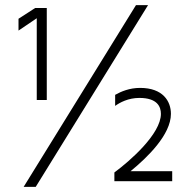

<svg xmlns="http://www.w3.org/2000/svg" viewBox="-20 -705 753 747"><path d="M117 -674 52 -632V-586L123 -634V-316H162V-674H117ZM488 -39C553 -92 645 -181 645 -262C645 -311 614 -363 525 -363C484 -363 451 -349 428 -336V-293C446 -306 479 -324 522 -324C592 -324 606 -290 606 -262C606 -184 486 -79 425 -34V0H650V-39H488ZM509 -685 72 22H119L556 -685H509Z"/></svg>

Font: Maven Pro
Style: Regular
Weight: 400
Designer: Joe Prince
Foundry: Joe Prince
Version: Version 1.003